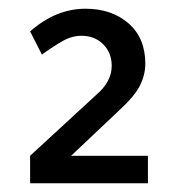

<svg xmlns="http://www.w3.org/2000/svg" viewBox="-20 -828 407 440"><path d="M49 -408V-471L201 -611Q236 -641 236 -677Q236 -707 216.5 -726.5Q197 -746 167 -746Q145 -746 124.5 -734.5Q104 -723 76 -703L49 -756Q108 -808 176 -808Q236 -808 274.5 -774.5Q313 -741 313 -682Q313 -657 301 -632.5Q289 -608 253 -575L143 -471H319V-408Z"/></svg>

Font: Gantari Medium
Style: Regular
Weight: 500
Designer: Anugrah Pasau
Foundry: Lafontype
Version: Version 1.000; ttfautohint (v1.8.4.7-5d5b)